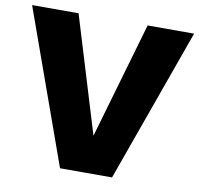

<svg xmlns="http://www.w3.org/2000/svg" viewBox="-82 -804 920 887"><g transform="rotate(10 378.0 -360.0)"><path d="M256 0H500L758 -720H540L382 -175L216 -720H-2Z"/></g></svg>

Font: Aspekta 900
Style: Regular
Weight: 900
Designer: Ivo Dolenc
Version: Version 2.000